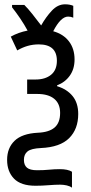

<svg xmlns="http://www.w3.org/2000/svg" viewBox="-20 -683 422 891"><path d="M282 -663Q304 -663 320 -656V-601Q309 -606 296 -606Q262 -606 227 -538Q274 -525 300 -491Q326 -457 326 -407Q326 -363 304 -332Q282 -301 245 -287V-283Q291 -269 317 -237Q343 -205 343 -154Q343 -84 301 -42Q259 0 170 4Q125 6 108 19.5Q91 33 91 59Q91 83 105 95Q119 107 152 107Q183 107 208 104.5Q233 102 258 102Q295 102 314 114V188Q305 181 290 177.5Q275 174 259 174Q236 174 205 176.5Q174 179 145 179Q77 179 45 146Q13 113 13 59Q13 4 47.5 -29.5Q82 -63 155 -67Q207 -69 233 -91Q259 -113 259 -159Q259 -202 231.5 -224.5Q204 -247 153 -247H106V-314H145Q190 -314 217 -336Q244 -358 244 -401Q244 -477 160 -477Q133 -477 108.5 -470Q84 -463 60 -449L30 -513Q66 -533 108 -541Q93 -569 74 -597Q55 -625 36 -649V-660H93Q110 -643 129.5 -618.5Q149 -594 171 -565Q193 -604 220.5 -633.5Q248 -663 282 -663Z"/></svg>

Font: Avrile Sans Condensed
Style: Regular
Weight: 400
Width: 3
Designer: Monotype Design Team
Foundry: Monotype Imaging Inc.
Version: Version 2.001;September 10, 2019;FontCreator 11.5.0.2425 64-